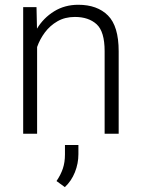

<svg xmlns="http://www.w3.org/2000/svg" viewBox="-20 -558 590 801"><path d="M292.5 -487.3Q251 -487.3 219.7 -469.2Q188.5 -451.2 167.2 -422.6Q146 -394 134.8 -361.8V0H76.7V-528.3H132.3L134.3 -438.5Q161.6 -483.4 205.8 -510.7Q250 -538.1 306.6 -538.1Q385.7 -538.1 430.4 -493.4Q475.1 -448.7 475.1 -344.2V0H416.5V-344.7Q416.5 -426.3 383.1 -456.8Q349.6 -487.3 292.5 -487.3ZM307.1 46.9V85.4Q307.1 124 292.5 160.6Q277.8 197.3 250.5 222.7L215.8 197.3Q233.4 171.4 242.2 145.3Q251 119.1 251 86.4V46.9Z"/></svg>

Font: Vazirmatn RD FD ExtraLight
Style: Regular
Weight: 200
Designer: Saber Rastikerdar
Foundry: Saber Rastikerdar
Version: Version 33.003